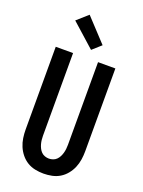

<svg xmlns="http://www.w3.org/2000/svg" viewBox="-181 -1067 861 1156"><g transform="rotate(20 250.0 -489.0)"><path d="M250 8Q223 8 196 2.5Q169 -3 146 -17Q123 -31 105.5 -52.5Q88 -74 77.5 -99Q67 -124 63 -151Q59 -178 59 -205V-735H170V-205Q170 -192 171.5 -178.5Q173 -165 176.5 -152.5Q180 -140 186 -128Q192 -116 201.5 -106.5Q211 -97 224 -92.5Q237 -88 250 -88Q263 -88 276 -92.5Q289 -97 298.5 -106.5Q308 -116 314 -128Q320 -140 323.5 -152.5Q327 -165 328.5 -178.5Q330 -192 330 -205V-735H441V-205Q441 -178 437 -151Q433 -124 422.5 -99Q412 -74 394.5 -52.5Q377 -31 354 -17Q331 -3 304 2.5Q277 8 250 8ZM265 -790 115 -924 185 -986 321 -840Z"/></g></svg>

Font: Iosevka Julsh Curly
Style: Bold
Weight: 700
Designer: Belleve Invis
Foundry: Belleve Invis
Version: Version 15.0.2; ttfautohint (v1.8.4)